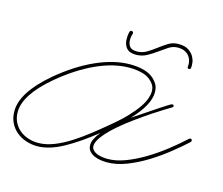

<svg xmlns="http://www.w3.org/2000/svg" viewBox="-95 -545 757 653"><g transform="rotate(15 283.5 -219.0)"><path d="M585.9 -146.5Q587.2 -143.9 587.2 -141.9Q587.2 -140.6 585.9 -138Q562.5 -116.5 531.6 -91.8Q500.7 -67.1 466.5 -45.9Q432.3 -24.7 396.5 -10.7Q360.7 3.3 326.8 3.3Q317.1 3.3 305 1.6Q293 0 282.2 -4.9Q271.5 -9.8 264.3 -18.2Q257.2 -26.7 257.2 -39.7Q257.2 -59.2 280.6 -87.9Q223.3 -41.7 174.2 -15Q125 11.7 84 11.7Q63.2 11.7 43.9 5.2Q24.7 -1.3 10.1 -13.7Q-4.6 -26 -13 -43.6Q-21.5 -61.2 -21.5 -84Q-21.5 -149.7 71 -228.5Q133.5 -281.2 197.6 -310.2Q261.7 -339.2 319 -339.2Q346.4 -339.2 368.5 -332.7Q369.8 -332.7 378.6 -329.4Q387.4 -326.2 397.5 -318.7Q407.6 -311.2 415.7 -299.2Q423.8 -287.1 423.8 -268.9Q423.8 -224 366.5 -164.1Q390 -179.7 411.8 -194.3Q433.6 -209 450.2 -220.1Q466.8 -231.1 477.2 -237.6Q487.6 -244.1 488.9 -244.1Q489.6 -244.8 491.5 -244.8Q497.4 -244.8 497.4 -238.9Q497.4 -237 490.6 -232.7Q483.7 -228.5 469.1 -219.7Q454.4 -210.9 432 -196Q409.5 -181 378.9 -158.9Q324.2 -119.1 296.5 -88.5Q268.9 -57.9 268.9 -39.1Q268.9 -29.9 275.1 -23.8Q281.2 -17.6 290 -14.3Q298.8 -11.1 308.6 -9.8Q318.4 -8.5 326.2 -8.5Q355.5 -8.5 387.7 -20.5Q419.9 -32.6 452.8 -52.1Q485.7 -71.6 517.6 -96.4Q549.5 -121.1 577.5 -147.1Q580.1 -148.4 581.4 -148.4Q584 -148.4 585.9 -146.5ZM84 0Q111.3 0 140 -11.4Q168.6 -22.8 196.9 -41Q225.3 -59.2 252.6 -80.7Q279.9 -102.2 304.7 -123Q337.2 -149.7 358.1 -171.9Q378.9 -194 391.3 -212.2Q403.6 -230.5 408.2 -244.5Q412.8 -258.5 412.8 -268.9Q412.8 -283.9 405.6 -293.9Q398.4 -304 389.6 -310.2Q380.9 -316.4 373.4 -319Q365.9 -321.6 365.2 -321.6Q343.8 -327.5 319 -327.5Q263.7 -327.5 201.8 -299.2Q140 -270.8 78.8 -219.4Q-9.8 -144.5 -9.8 -84Q-9.8 -64.5 -2.3 -48.8Q5.2 -33.2 17.9 -22.5Q30.6 -11.7 47.9 -5.9Q65.1 0 84 0ZM513.7 -375.7Q509.1 -377 509.1 -381.5Q509.1 -382.2 509.4 -383.5Q509.8 -384.8 509.8 -391.3Q509.8 -395.2 508.1 -402.7Q506.5 -410.2 501.3 -417.6Q496.1 -425.1 486 -430.7Q475.9 -436.2 459.6 -436.2Q443.4 -436.2 428.7 -426.8Q414.1 -417.3 398.4 -405.9Q382.8 -394.5 365.6 -385.1Q348.3 -375.7 327.5 -375.7Q304.7 -375.7 294.3 -388Q283.9 -400.4 283.9 -419.3Q283.9 -431.6 285.2 -438.2Q286.5 -444.7 287.8 -447.3Q289.1 -449.9 290.7 -449.9Q292.3 -449.9 293.6 -449.9Q299.5 -449.9 299.5 -443.4V-442.1Q298.8 -441.4 297.2 -434.9Q295.6 -428.4 295.6 -419.3Q295.6 -405.6 302.7 -396.5Q309.9 -387.4 327.5 -387.4Q347 -387.4 362.6 -396.8Q378.3 -406.2 393.6 -418Q408.9 -429.7 424.2 -439.1Q439.5 -448.6 458.3 -448.6Q483.1 -448.6 496.1 -439.1Q509.1 -429.7 514.6 -418.6Q520.2 -407.6 520.8 -398.4Q521.5 -389.3 521.5 -390Q521.5 -380.9 520.2 -378.3Q518.9 -375.7 515 -375.7Z"/></g></svg>

Font: League Script
Style: League Script
Weight: 400
Foundry: Haley Fiege
Version: Version 1.001